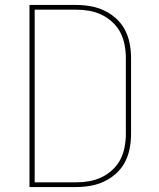

<svg xmlns="http://www.w3.org/2000/svg" viewBox="-20 -755 640 775"><path d="M99 0V-735H287Q316 -735 345 -730Q374 -725 400.5 -712.5Q427 -700 449 -680Q471 -660 484.5 -634Q498 -608 503.5 -579Q509 -550 509 -521V-215Q509 -185 503.5 -156Q498 -127 484.5 -101Q471 -75 449 -55Q427 -35 400.5 -22.5Q374 -10 345 -5Q316 0 287 0ZM287 -19Q313 -19 339.5 -23.5Q366 -28 390 -39.5Q414 -51 434 -69.5Q454 -88 466 -111.5Q478 -135 483 -161.5Q488 -188 488 -215V-521Q488 -547 483 -573.5Q478 -600 466 -623.5Q454 -647 434 -665.5Q414 -684 390 -695.5Q366 -707 339.5 -711.5Q313 -716 287 -716H120V-19Z"/></svg>

Font: Iosevka Curly Thin Extended
Style: Regular
Weight: 100
Width: 7
Monospace: yes
Designer: Belleve Invis
Foundry: Belleve Invis
Version: Version 11.1.0; ttfautohint (v1.8.3)